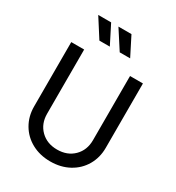

<svg xmlns="http://www.w3.org/2000/svg" viewBox="-231 -1128 1168 1276"><g transform="rotate(30 353.0 -489.5)"><path d="M78 -251V-745H177V-253Q177 -176 226 -127.5Q275 -79 353 -79Q431 -79 480 -127.5Q529 -176 529 -253V-745H628V-251Q628 -176 593 -116Q558 -56 495.5 -22Q433 12 353 12Q273 12 210.5 -22Q148 -56 113 -116Q78 -176 78 -251ZM298 -991H398L471 -847H391ZM242 -991 315 -847H235L143 -991Z"/></g></svg>

Font: Eudoxus Sans Medium
Style: Regular
Weight: 500
Designer: Stijn de Vries
Foundry: tokotype
Version: Version 2.005